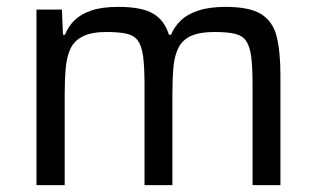

<svg xmlns="http://www.w3.org/2000/svg" viewBox="-20 -538 922 558"><path d="M86 0V-510H160L163 -437H169Q178 -461 196.5 -479Q215 -497 245.5 -507.5Q276 -518 324 -518Q392 -518 425 -498.5Q458 -479 471 -437H477Q487 -461 506 -479Q525 -497 557 -507.5Q589 -518 636 -518Q705 -518 739 -497Q773 -476 784 -432Q795 -388 795 -319V0H714V-291Q714 -343 710 -373.5Q706 -404 695 -419.5Q684 -435 662 -440Q640 -445 603 -445Q560 -445 535 -433.5Q510 -422 498.5 -399Q487 -376 484 -342Q481 -308 481 -263V0H400V-291Q400 -343 396 -373.5Q392 -404 381 -419.5Q370 -435 348 -440Q326 -445 289 -445Q246 -445 221 -432.5Q196 -420 185 -397Q174 -374 171 -340Q168 -306 168 -263V0Z"/></svg>

Font: Saira Thin
Style: Regular
Weight: 400
Version: Version 1.101